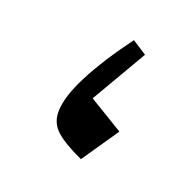

<svg xmlns="http://www.w3.org/2000/svg" viewBox="-66 -357 442 432"><g transform="rotate(20 155.0 -141.0)"><path d="M187.5 -286.6 222.2 -264.2 145 -131.8Q170.9 -116.2 188.5 -105.5Q206.1 -94.7 227.1 -82L167 5.9Q122.1 -14.6 102.5 -32.5Q83 -50.3 83 -77.1Q83 -112.8 110.8 -166.7Q138.7 -220.7 187.5 -286.6Z"/></g></svg>

Font: Pinar DS4-Regular
Style: Regular
Weight: 400
Designer: Amin Abedi
Version: Version 2.000